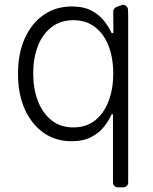

<svg xmlns="http://www.w3.org/2000/svg" viewBox="-20 -580 639 804"><path d="M453.1 183.9V-101.2H447.4Q436.1 -75.6 416.2 -50.1Q396.3 -24.1 362.6 -6.4Q328.8 11.4 279.8 11.4Q212.7 11.4 162.3 -24.1Q111.9 -60 83.5 -123.2Q55.4 -186.1 55.4 -271.3Q55.4 -355.8 83.5 -418.7Q111.9 -482.6 162.6 -517.4Q213.1 -552.9 280.9 -552.9Q331 -552.9 363.6 -535.2Q396 -517.8 416.5 -491.5Q436.4 -465.9 447.4 -441.4H454.9L454.2 -527V-531.6Q454.2 -538 458.1 -543.3Q462 -548.7 468 -550.8L487.9 -558.2Q492.9 -559.7 495 -559.7Q503.6 -559.7 509.8 -553.4Q516 -547.2 516 -538.7L516.7 -519.5V183.9Q516.7 192.5 510.7 198.5Q504.6 204.5 495.7 204.5H473.7Q465.2 204.5 459.2 198.5Q453.1 192.5 453.1 183.9ZM138.5 -157.7Q157.7 -106.9 195.7 -76.3Q233 -46.5 287.3 -46.5Q340.2 -46.5 377.5 -75.3Q414.4 -104.4 434.3 -155.2Q454.2 -206.7 454.2 -272.4Q454.2 -336.6 434.7 -387.8Q414.8 -438.6 377.8 -466.6Q341.3 -495.4 287.3 -495.4Q232.2 -495.4 195 -465.6Q157.3 -436.4 138.1 -385.7Q119 -335.2 119 -272.4Q119 -208.5 138.5 -157.7Z"/></svg>

Font: DeltaSans Light
Style: Regular
Weight: 300
Designer: Rasmus Andersson
Foundry: rsms
Version: Version 3.012